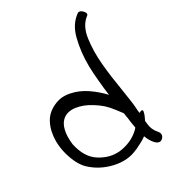

<svg xmlns="http://www.w3.org/2000/svg" viewBox="-191 -889 886 990"><g transform="rotate(-30 252.5 -393.5)"><path d="M430.7 -786.1Q434.6 -788.1 438.5 -788.1Q448.2 -788.1 460 -776.4Q477.5 -757.8 462.9 -748Q419.9 -714.8 410.2 -645.5Q400.4 -576.2 407.2 -496.1Q411.1 -453.1 417 -410.2Q423.8 -366.2 429.7 -327.1Q435.5 -292 439.5 -261.7Q444.3 -232.4 445.3 -209Q446.3 -202.1 446.3 -194.3Q447.3 -186.5 448.2 -179.7Q448.2 -179.7 449.2 -180.7Q450.2 -180.7 450.2 -181.6Q472.7 -193.4 469.7 -174.8Q465.8 -156.2 452.1 -129.9Q453.1 -126 453.1 -122.1Q453.1 -117.2 454.1 -113.3Q455.1 -96.7 461.9 -80.1Q468.8 -63.5 479.5 -51.8Q491.2 -39.1 491.2 -27.3Q491.2 -16.6 481.4 -6.8Q472.7 1 463.9 1Q451.2 1 437.5 -13.7Q427.7 -24.4 420.9 -37.1Q413.1 -49.8 408.2 -64.5Q392.6 -52.7 375 -43.9Q357.4 -35.2 340.8 -26.4Q339.8 -26.4 338.9 -26.4Q337.9 -25.4 336.9 -25.4Q275.4 3.9 198.2 -13.7Q122.1 -31.2 68.4 -83Q34.2 -117.2 13.7 -187.5Q2 -229.5 2 -269.5Q2 -296.9 7.8 -324.2Q15.6 -360.4 35.2 -389.6Q55.7 -418 90.8 -434.6Q115.2 -446.3 140.6 -449.2Q166 -451.2 191.4 -445.3Q238.3 -435.5 281.2 -406.2Q325.2 -376 358.4 -339.8Q352.5 -381.8 348.6 -427.7Q343.8 -473.6 342.8 -519.5Q341.8 -603.5 360.4 -676.8Q377.9 -749 430.7 -786.1ZM348.6 -256.8Q331.1 -280.3 309.6 -299.8Q287.1 -319.3 262.7 -334Q217.8 -362.3 172.9 -368.2Q127 -374 98.6 -348.6Q79.1 -331.1 71.3 -298.8Q62.5 -265.6 68.4 -213.9Q86.9 -126 143.6 -90.8Q200.2 -54.7 261.7 -60.5Q294.9 -64.5 326.2 -78.1Q357.4 -91.8 380.9 -114.3Q382.8 -116.2 385.7 -119.1Q387.7 -122.1 391.6 -126Q388.7 -140.6 386.7 -154.3Q384.8 -168.9 382.8 -182.6Q381.8 -186.5 381.8 -191.4Q380.9 -196.3 379.9 -200.2Q379.9 -205.1 378.9 -210Q377.9 -214.8 377 -219.7Q371.1 -227.5 364.3 -236.3Q356.4 -246.1 348.6 -256.8Z"/></g></svg>

Font: Mrs Husband
Style: Regular
Weight: 400
Version: Version 1.0